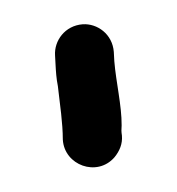

<svg xmlns="http://www.w3.org/2000/svg" viewBox="-59 -762 371 403"><g transform="rotate(-15 126.5 -560.5)"><path d="M146 -422C160 -432 170 -445 173 -462C174 -471 175 -474 178 -483C189 -523 190 -573 198 -617L202 -636C209 -673 184 -703 154 -709C117 -716 87 -691 81 -661L77 -642C74 -628 71 -613 70 -597C64 -557 60 -520 51 -486C40 -433 100 -391 146 -422Z"/></g></svg>

Font: Electronic
Style: Thk
Weight: 900
Version: Version 1.011